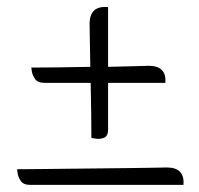

<svg xmlns="http://www.w3.org/2000/svg" viewBox="-20 -521 560 540"><path d="M232 -454Q232 -506 284 -501V-333Q331 -334 364.5 -335Q398 -336 398 -336Q449 -336 445 -288H284V-157Q284 -138 272.5 -133.5Q261 -129 249 -131Q237 -133 237 -133Q237 -161 236.5 -203Q236 -245 235 -288H105Q86 -288 78.5 -299Q71 -310 69.5 -320.5Q68 -331 68 -331Q97 -331 142.5 -331.5Q188 -332 234 -333Q233 -383 232.5 -418.5Q232 -454 232 -454ZM449 -50Q500 -50 496 -1H65Q46 -1 38.5 -12Q31 -23 29.5 -34Q28 -45 28 -45Q51 -45 90.5 -45.5Q130 -46 177.5 -46.5Q225 -47 272.5 -47.5Q320 -48 360 -48.5Q400 -49 424.5 -49.5Q449 -50 449 -50Z"/></svg>

Font: Sedan
Style: Regular
Weight: 400
Designer: Sebastian Salazar
Foundry: Sebastian Salazar
Version: Version 1.100; ttfautohint (v1.8.4.7-5d5b)